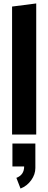

<svg xmlns="http://www.w3.org/2000/svg" viewBox="-20 -780 280 1113"><path d="M50 0V-742L190 -760V0ZM99 313 75 251Q120 234 120 185H52V52H185V194Q185 231 161 264.5Q137 298 99 313Z"/></svg>

Font: Freeman
Style: Regular
Weight: 400
Designer: Vernon Adams, Aoife Mooney, Rodrigo Fuenzalida
Foundry: Rodrigo Fuenzalida
Version: Version 1.000; ttfautohint (v1.8.4.7-5d5b)